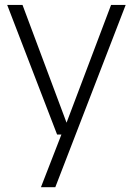

<svg xmlns="http://www.w3.org/2000/svg" viewBox="-20 -562 554 802"><path d="M218.5 0 10 -541.5H74L258 -49.5L444 -541.5H505L211 220H151L236.5 0Z"/></svg>

Font: Encode Sans Lt
Style: Regular
Weight: 300
Designer: Multiple Designers
Foundry: Impallari Type
Version: Version 3.002; ttfautohint (v1.8.3) -l 8 -r 50 -G 200 -x 14 